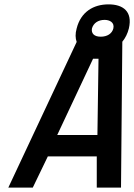

<svg xmlns="http://www.w3.org/2000/svg" viewBox="-20 -859 614 879"><path d="M401 -729C408 -753 429 -768 459 -768C481 -768 505 -757 499 -729C493 -705 471 -691 441 -691C410 -691 397 -707 401 -729ZM431 -590 426 -241H242L406 -590ZM130 0 199 -143H423V0H534L540 -668C554 -685 564 -705 570 -729C588 -807 543 -839 477 -839C407 -839 350 -804 331 -729C324 -704 325 -684 331 -667L18 0Z"/></svg>

Font: RazerF5 SemiBold
Style: Italic
Weight: 600
Foundry: Razer Inc.
Version: Version 2